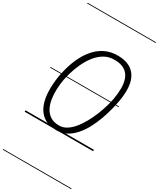

<svg xmlns="http://www.w3.org/2000/svg" viewBox="-395 -1339 1552 1877"><g transform="rotate(30 381.0 -401.0)"><path d="M354.5 2.5Q262.5 2.5 206.8 -37.5Q151 -77.5 125.2 -145Q99.5 -212.5 97.8 -296.8Q96 -381 111 -469.5Q121.5 -529.5 141.5 -594Q161.5 -658.5 193 -718.5Q224.5 -778.5 269.2 -826.5Q314 -874.5 373.5 -902.8Q433 -931 509 -931Q610.5 -931 669.8 -886.8Q729 -842.5 747.2 -758.8Q765.5 -675 744 -556.5Q735.5 -508.5 720.5 -449.2Q705.5 -390 682.8 -327Q660 -264 628.8 -205.2Q597.5 -146.5 557 -99.8Q516.5 -53 466.2 -25.2Q416 2.5 354.5 2.5ZM168.5 -457Q159 -405.5 156.8 -349Q154.5 -292.5 162.5 -239.5Q170.5 -186.5 192.5 -144Q214.5 -101.5 253.8 -76.2Q293 -51 353.5 -51Q397.5 -51 437 -76Q476.5 -101 511 -143.2Q545.5 -185.5 574.2 -237.8Q603 -290 625.5 -345.8Q648 -401.5 663.2 -453.2Q678.5 -505 685.5 -545.5Q697 -608 697.5 -667.5Q698 -727 680.2 -774.8Q662.5 -822.5 619.8 -850.8Q577 -879 502 -879Q436.5 -879 385.8 -848Q335 -817 297.2 -767.2Q259.5 -717.5 233.2 -660.2Q207 -603 191.2 -549Q175.5 -495 168.5 -457ZM354.5 2.5Q262.5 2.5 206.8 -37.5Q151 -77.5 125.2 -145Q99.5 -212.5 97.8 -296.8Q96 -381 111 -469.5Q121.5 -529.5 141.5 -594Q161.5 -658.5 193 -718.5Q224.5 -778.5 269.2 -826.5Q314 -874.5 373.5 -902.8Q433 -931 509 -931Q610.5 -931 669.8 -886.8Q729 -842.5 747.2 -758.8Q765.5 -675 744 -556.5Q735.5 -508.5 720.5 -449.2Q705.5 -390 682.8 -327Q660 -264 628.8 -205.2Q597.5 -146.5 557 -99.8Q516.5 -53 466.2 -25.2Q416 2.5 354.5 2.5ZM168.5 -457Q159 -405.5 156.8 -349Q154.5 -292.5 162.5 -239.5Q170.5 -186.5 192.5 -144Q214.5 -101.5 253.8 -76.2Q293 -51 353.5 -51Q397.5 -51 437 -76Q476.5 -101 511 -143.2Q545.5 -185.5 574.2 -237.8Q603 -290 625.5 -345.8Q648 -401.5 663.2 -453.2Q678.5 -505 685.5 -545.5Q697 -608 697.5 -667.5Q698 -727 680.2 -774.8Q662.5 -822.5 619.8 -850.8Q577 -879 502 -879Q436.5 -879 385.8 -848Q335 -817 297.2 -767.2Q259.5 -717.5 233.2 -660.2Q207 -603 191.2 -549Q175.5 -495 168.5 -457ZM-5 420.5H767.5V428.5H-5ZM-5 -16H767.5V0H-5ZM-5 -505.5H767.5V-497.5H-5ZM-5 -1230H767.5V-1222H-5Z"/></g></svg>

Font: Edu VIC WA NT Pre Guide
Style: Regular
Weight: 400
Designer: Tina and Corey Anderson, Eben Sorkin, Mirko Velimirovic
Foundry: Google for Education
Version: Version 1.000